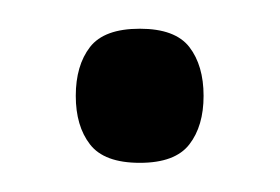

<svg xmlns="http://www.w3.org/2000/svg" viewBox="-20 -105 191 131"><path d="M31.7 -39.6Q31.7 -60.3 41.4 -72.9Q51.1 -85.4 75.4 -85.4Q99.5 -85.4 109.2 -72.9Q118.9 -60.3 118.9 -39.6Q118.9 -19 109.2 -6.5Q99.5 6.1 75.4 6.1Q51.1 6.1 41.4 -6.5Q31.7 -19 31.7 -39.6Z"/></svg>

Font: Khand Variable Light
Style: Regular
Weight: 300
Designer: Satya Rajpurohit
Foundry: Indian Type Foundry
Version: Version 3.000